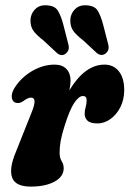

<svg xmlns="http://www.w3.org/2000/svg" viewBox="-20 -698 491 728"><path d="M46 -307.5Q29 -308 25.2 -325.8Q21.5 -343.5 36 -366Q60.5 -404.5 102 -428.8Q143.5 -453 187 -453Q216 -453 231.8 -436.5Q247.5 -420 247.5 -393Q247.5 -377.5 243 -355.5Q302 -453 376 -453Q410.5 -453 430.8 -427.5Q451 -402 451 -357Q451 -320 436.2 -291.2Q421.5 -262.5 398.2 -246.2Q375 -230 350 -230Q322.5 -230 311.8 -240.5Q301 -251 301 -266Q301 -280 304.8 -291.8Q308.5 -303.5 308.5 -318Q308.5 -334 294.5 -334Q279 -334 261.5 -307.8Q244 -281.5 225.5 -222.5Q214 -186.5 210 -163.5Q206 -140.5 206 -120Q206 -99 213.8 -87Q221.5 -75 221.5 -60Q221.5 -28.5 187 -9.5Q152.5 9.5 96.5 9.5Q39 9.5 26.2 -24.2Q13.5 -58 40 -121.5L98 -267Q112 -301 111 -314.5Q110 -328 97 -328Q86 -328 65 -312.5Q55 -306.5 46 -307.5ZM220.5 -603 239.5 -528.5Q245 -507.5 229.5 -495Q213.5 -482.5 196.5 -496.5L146 -543.5Q116 -567 105.8 -582.5Q95.5 -598 95.5 -620.5Q96 -644 111 -660.8Q126 -677.5 148.5 -678Q186.5 -678.5 199 -658.2Q211.5 -638 220.5 -603ZM371.5 -603 390.5 -529Q396 -507 380 -495Q372.5 -489 363.8 -489.8Q355 -490.5 347.5 -496.5L297 -543.5Q267 -567 256.8 -582.5Q246.5 -598 246.5 -620.5Q247 -644 262 -660.8Q277 -677.5 299.5 -678Q337.5 -678.5 350 -658.2Q362.5 -638 371.5 -603Z"/></svg>

Font: Fraunces 144pt S100
Style: Bold Italic
Weight: 700
Italic angle: -16°
Version: Version 1.000; ttfautohint (v1.8.3)